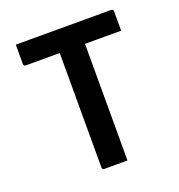

<svg xmlns="http://www.w3.org/2000/svg" viewBox="-127 -807 854 914"><g transform="rotate(-20 300.0 -350.0)"><path d="M53 -700H536Q541 -700 544 -697Q547 -694 547 -689Q547 -662 547 -640Q547 -618 547 -591H64Q61 -591 58.5 -592.5Q56 -594 54.5 -596.5Q53 -599 53 -602Q53 -629 53 -651Q53 -673 53 -700ZM364 0Q335 0 306 0Q277 0 247 0Q242 0 239 -3Q236 -6 236 -11Q236 -92 236 -169.5Q236 -247 236 -325Q236 -403 236 -481Q236 -559 236 -640H374L364 -615Q364 -593 364 -570Q364 -547 364 -524.5Q364 -502 364 -481Q364 -417 364 -355Q364 -293 364 -230Q364 -167 364 -99Q364 -72 364 -47Q364 -22 364 0Z"/></g></svg>

Font: Recursive SemiBold
Style: Regular
Weight: 600
Version: Version 1.085